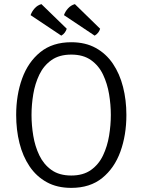

<svg xmlns="http://www.w3.org/2000/svg" viewBox="-20 -900 692 932"><path d="M58.5 -342Q58.5 -439 87.5 -519Q116.5 -599 175.8 -647Q235 -695 326 -695Q394.5 -695 444.8 -667.2Q495 -639.5 528 -590.8Q561 -542 577.2 -478.2Q593.5 -414.5 593.5 -342Q593.5 -244.5 564.5 -164.2Q535.5 -84 476.2 -36Q417 12 326 12Q257 12 206.8 -15.8Q156.5 -43.5 123.5 -92.5Q90.5 -141.5 74.5 -205.5Q58.5 -269.5 58.5 -342ZM133 -342Q133 -292.5 141.5 -241Q150 -189.5 171 -145.8Q192 -102 229.8 -75Q267.5 -48 326 -48Q384 -48 421.8 -75Q459.5 -102 480.2 -145.8Q501 -189.5 509.5 -241Q518 -292.5 518 -342Q518 -391.5 509.5 -442.8Q501 -494 480.2 -537.8Q459.5 -581.5 421.8 -608.2Q384 -635 326 -635Q267.5 -635 229.8 -608.2Q192 -581.5 171 -537.8Q150 -494 141.5 -442.8Q133 -391.5 133 -342ZM181 -880 304 -760.5Q301 -751 294.5 -742Q288 -733 277.5 -727L128.5 -826.5Q134.5 -844 148 -859.2Q161.5 -874.5 181 -880ZM343.5 -880 466 -760.5Q463.5 -751 456.8 -742Q450 -733 439.5 -727L290.5 -826.5Q296.5 -844 310.2 -859.2Q324 -874.5 343.5 -880Z"/></svg>

Font: Signika Negative SC Light
Style: Regular
Weight: 300
Designer: Anna Giedryś
Foundry: Anna Giedryś
Version: Version 2.000; ttfautohint (v1.8.3) -l 8 -r 50 -G 200 -x 9 -